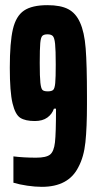

<svg xmlns="http://www.w3.org/2000/svg" viewBox="-20 -716 377 744"><path d="M32 -8V-110Q72 -105 120 -105Q159 -105 174 -117Q189 -129 193 -164.5Q197 -200 197 -295H189Q182 -274 163.5 -260.5Q145 -247 115 -247Q78 -247 58.5 -259.5Q39 -272 28.5 -316Q18 -360 18 -453Q18 -552 30 -603Q42 -654 73 -675Q104 -696 164 -696Q215 -696 244.5 -680.5Q274 -665 290 -629Q307 -592 312 -528.5Q317 -465 317 -344V-311Q317 -222 311 -165Q305 -108 284 -69Q246 8 142 8Q116 8 85.5 3.5Q55 -1 32 -8ZM196 -466Q196 -522 193.5 -546Q191 -570 184.5 -576.5Q178 -583 164 -583Q150 -583 144 -577Q138 -571 136 -549Q134 -527 134 -472Q134 -417 136.5 -395Q139 -373 144.5 -367.5Q150 -362 165 -362Q180 -362 186 -367.5Q192 -373 194 -394Q196 -415 196 -466Z"/></svg>

Font: Saira Ultra Condensed ExtraBold
Style: Regular
Weight: 800
Width: 1
Designer: Hector Gatti with collaboration of the Omnibus-Type team
Foundry: Omnibus-Type
Version: Version 1.001; ttfautohint (v1.8)